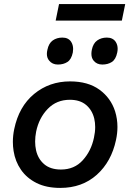

<svg xmlns="http://www.w3.org/2000/svg" viewBox="-20 -908 638 940"><path d="M275 12Q207 12 159 -12Q111 -36 82.8 -76.8Q54.5 -117.5 46.5 -169Q43 -191 43 -213.5Q43 -244 49.5 -275.5Q72.5 -386.5 147 -448Q221.5 -509.5 323 -509.5Q411 -509.5 466.8 -469Q522.5 -428.5 543.5 -363Q555 -326 555 -286.5Q555 -255.5 548 -223Q525.5 -116.5 453.8 -52.2Q382 12 275 12ZM278.5 -78Q344 -78 385.2 -123.5Q426.5 -169 440 -234Q446 -261 446 -286Q446 -307.5 441.5 -327Q431.5 -369 401.5 -394.2Q371.5 -419.5 322 -419.5Q257 -419.5 214 -375.2Q171 -331 157 -264Q152 -238.5 152 -215Q152 -193 156.5 -172.5Q166 -130 196.5 -104Q227 -78 278.5 -78ZM481 -592Q453.5 -592 438 -611.5Q427.5 -624.5 427.5 -644.5Q427.5 -653.5 429.5 -664Q436 -696 456 -710Q476 -724 503 -724Q532.5 -724 546.5 -703Q556 -688.5 556 -669Q556 -660.5 554 -651Q547 -617 527.5 -604.5Q508 -592 481 -592ZM263.5 -592Q236 -592 220.5 -611.5Q209.5 -624.5 209.5 -644Q209.5 -653.5 212 -664Q218.5 -696 238.2 -710Q258 -724 285.5 -724Q315 -724 328.5 -703Q338 -688 338 -668Q338 -660 336.5 -651Q329.5 -617 310 -604.5Q290.5 -592 263.5 -592ZM252.5 -807 269 -888H593L576.5 -807Z"/></svg>

Font: Heraclito Medium
Style: Italic
Weight: 500
Italic angle: -12°
Designer: Kostas Bartsokas (font) & Cristiano Sobral (main changes)
Foundry: Kostas Bartsokas (font) & Cristiano Sobral (main changes)
Version: Version 1.00;July 8, 2020;FontCreator 13.0.0.2655 64-bit